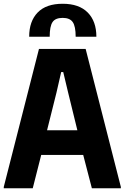

<svg xmlns="http://www.w3.org/2000/svg" viewBox="-21 -1000 662 1020"><path d="M-1 -7 186 -740H434L621 -7V0H467L421 -177H198L153 0H-1ZM390 -308 341 -508 315 -617H304L279 -508L229 -308ZM381 -805Q381 -860 365.5 -882.5Q350 -905 312 -905Q273 -905 258 -882.5Q243 -860 243 -805H134Q134 -887 179 -933.5Q224 -980 312 -980Q399 -980 445 -933.5Q491 -887 491 -805Z"/></svg>

Font: Encode Sans Compressed
Style: ExtraBold
Weight: 800
Designer: Pablo Impallari, Andres Torresi
Foundry: Pablo Impallari, Andres Torresi
Version: Version 1.000; ttfautohint (v1.00) -l 8 -r 50 -G 200 -x 14 -